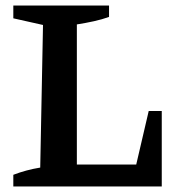

<svg xmlns="http://www.w3.org/2000/svg" viewBox="-20 -672 636 692"><path d="M516 -272H563V0H28V-42Q75 -60 125 -68L135 -582L28 -606V-652H373V-611Q348 -602 318.5 -595.5Q289 -589 257 -584V-79H471Z"/></svg>

Font: Piazzolla SC SemiBold
Style: Regular
Weight: 600
Designer: Juan Pablo del Peral
Foundry: Huerta Tipografica
Version: Version 1.330